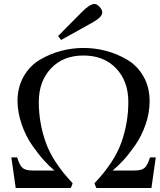

<svg xmlns="http://www.w3.org/2000/svg" viewBox="-20 -945 806 965"><path d="M68 -436Q68 -507 99 -561Q130 -615 181 -645Q232 -675 287.5 -689.5Q343 -704 400 -704Q457 -704 512.5 -689.5Q568 -675 619 -645Q670 -615 701 -561Q732 -507 732 -436Q732 -377 711.5 -318.5Q691 -260 659.5 -215Q628 -170 600 -139.5Q572 -109 546 -88H655Q691 -88 706 -100.5Q721 -113 734 -154H763L741 0H465Q464 0 459.5 -11Q455 -22 455 -24Q555 -130 590 -229Q625 -328 625 -432Q625 -537 563.5 -601.5Q502 -666 399 -666Q297 -666 236 -601Q175 -536 175 -432Q175 -328 210 -229Q245 -130 345 -24Q345 -22 340.5 -11Q336 0 335 0H59L37 -154H66Q79 -113 94 -100.5Q109 -88 145 -88H254Q228 -109 200.5 -139.5Q173 -170 141.5 -215Q110 -260 89.5 -318.5Q69 -377 68 -436ZM272 -764 391 -884Q431 -925 455 -925Q467 -925 480.5 -910.5Q494 -896 494 -882Q494 -858 438 -828L287 -744Z"/></svg>

Font: Linguistics Pro
Style: Regular
Weight: 400
Designer: Stefan Peev, Context Ltd
Foundry: Stefan Peev, Context Ltd
Version: Version 001.000